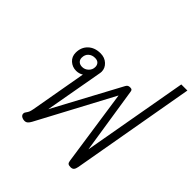

<svg xmlns="http://www.w3.org/2000/svg" viewBox="-213 -980 1156 1156"><g transform="rotate(45 365.5 -402.0)"><path d="M530 -14 459 -500 203 -20Q195 -5 186.5 2Q178 9 166 9Q156 9 147 5Q139 2 134.5 -4Q130 -10 130 -17Q130 -26 136 -33Q145 -45 148.5 -54.5Q152 -64 155 -80L218 -437Q198 -424 173 -424Q141 -424 117.5 -445Q94 -466 94 -500Q94 -546 124 -574.5Q154 -603 203 -603Q239 -603 262.5 -581Q286 -559 286 -529Q286 -522 285 -518L218 -142L447 -568Q452 -577 458 -580.5Q464 -584 474 -584Q485 -584 489 -580Q493 -576 494 -568L560 -142L679 -814H731L592 -24Q589 -7 582 1.5Q575 10 560 10Q545 10 538.5 5Q532 0 530 -14ZM239 -522Q239 -539 229 -549.5Q219 -560 199 -560Q174 -560 157.5 -545Q141 -530 141 -504Q141 -487 152 -476.5Q163 -466 182 -466Q205 -466 222 -482.5Q239 -499 239 -522Z"/></g></svg>

Font: Niramit ExtraLight
Style: Italic
Weight: 200
Italic angle: -10°
Designer: Katatrad Aksorn Co.,Ltd.
Foundry: Cadson Demak Co.,Ltd.
Version: Version 1.000; ttfautohint (v1.6)